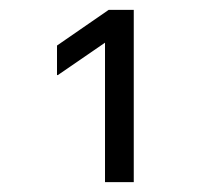

<svg xmlns="http://www.w3.org/2000/svg" viewBox="-20 -870 423 390"><path d="M193.3 -500V-783.3L97.5 -717.5H95.8V-777.5L200.8 -850H251.7V-500Z"/></svg>

Font: Funnel Sans Light Light
Style: Regular
Weight: 300
Version: Version 1.000